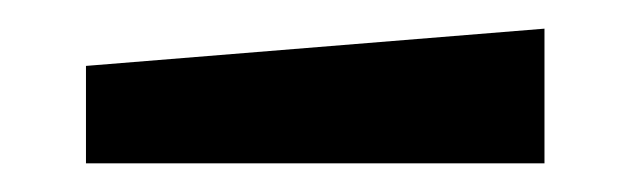

<svg xmlns="http://www.w3.org/2000/svg" viewBox="-20 -746 440 134"><path d="M40 -632V-700L360 -726V-632Z"/></svg>

Font: Tektur Medium
Style: Regular
Weight: 500
Designer: Adam Jagosz
Foundry: Adam Jagosz
Version: Version 1.005;gftools[0.9.30]